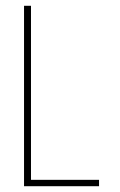

<svg xmlns="http://www.w3.org/2000/svg" viewBox="-20 -643 415 663"><path d="M63 0V-623H87V-22H322V0Z"/></svg>

Font: Inconsolata Condensed ExtraLight
Style: Regular
Weight: 200
Width: 3
Monospace: yes
Designer: Raph Levien, Cyreal, Brenton Simpson
Foundry: Raph Levien, Cyreal, Google
Version: Version 3.100; ttfautohint (v1.8.4.7-5d5b)